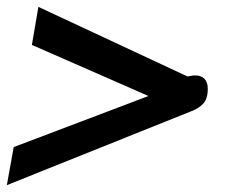

<svg xmlns="http://www.w3.org/2000/svg" viewBox="-23 -541 658 560"><path d="M17 -112 410 -261 70 -410 89 -521 524 -318 535 -320Q539 -321 547 -321Q564 -321 573.5 -311Q583 -301 583 -282Q583 -253 570 -239Q557 -225 536 -217L-3 -1Z"/></svg>

Font: Niramit SemiBold
Style: Italic
Weight: 600
Italic angle: -10°
Designer: Katatrad Aksorn Co.,Ltd.
Foundry: Cadson Demak Co.,Ltd.
Version: Version 1.001; ttfautohint (v1.6)